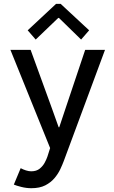

<svg xmlns="http://www.w3.org/2000/svg" viewBox="-20 -783 602 1016"><path d="M146 212.9Q119.6 212.9 93.3 206.3Q66.9 199.7 53.2 193.8L89.4 106.9Q102.1 113.8 117.2 118.7Q132.3 123.5 145 123.5Q172.9 123.5 190.2 109.4Q207.5 95.2 217 76.9Q226.6 58.6 231 45.4L255.9 -33.2L254.9 24.4L35.2 -519H142.1L254.9 -209L290.5 -109.4H293.5L326.7 -209L430.7 -519H535.6L317.4 69.3Q310.5 87.9 299.1 112.3Q287.6 136.7 268.3 159.7Q249 182.6 219.5 197.8Q189.9 212.9 146 212.9ZM168.9 -573.7 126.5 -622.6 276.9 -762.7H300.8L451.7 -622.6L409.2 -573.7L292 -688H288.1Z"/></svg>

Font: Reddit Mono Medium
Style: Regular
Weight: 500
Monospace: yes
Designer: Stephen Hutchings
Foundry: Reddit
Version: Version 1.014